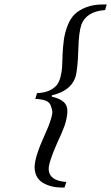

<svg xmlns="http://www.w3.org/2000/svg" viewBox="-20 -712 498 860"><path d="M135 39Q134 -6 180 -107Q192 -134 196.5 -145Q201 -156 208.5 -180Q216 -204 214 -215.5Q212 -227 206.5 -241Q201 -255 183.5 -261.5Q166 -268 138 -269L146 -295Q178 -296 200 -306Q222 -316 233.5 -330Q245 -344 251 -367.5Q257 -391 258 -410Q259 -429 260 -457Q260 -462 260 -465Q262 -506 266.5 -536.5Q271 -567 283 -598Q295 -629 314.5 -648Q334 -667 366 -679.5Q398 -692 441 -692H458L451 -667Q368 -661 345 -603Q333 -569 331 -495Q328 -395 317 -364Q295 -304 212 -285V-279Q249 -271 266.5 -254Q284 -237 281.5 -206.5Q279 -176 268.5 -147Q258 -118 235 -69Q197 17 198 47Q201 98 277 103L269 128H258Q208 128 172.5 107Q137 86 135 39Z"/></svg>

Font: Heuristica
Style: Italic
Weight: 400
Italic angle: -13°
Version: Version 1.0.2